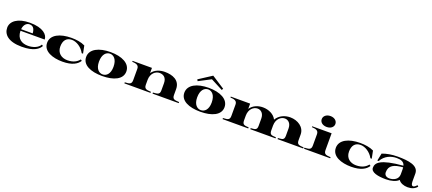

<svg xmlns="http://www.w3.org/2000/svg" viewBox="108 -2409 9015 4004"><g transform="rotate(20 4615.5 -406.5)"><path d="M451 15C724 15 823 -75 864 -151L835 -172C794 -93 680 -48 569 -48C432 -48 318 -112 316 -290H853C853 -395 742 -515 444 -515C176 -515 33 -398 33 -258C33 -109 151 15 451 15ZM317 -325C327 -434 391 -481 449 -481C518 -481 567 -442 574 -325Z M1355 17C1570 17 1679 -52 1732 -137L1703 -158C1654 -96 1576 -46 1443 -46C1312 -46 1208 -121 1208 -266C1208 -395 1267 -479 1391 -479C1491 -479 1613 -405 1675 -287H1705L1671 -457C1584 -500 1475 -515 1369 -515C1114 -515 923 -422 923 -246C923 -55 1141 17 1355 17Z M2235 15C2490 15 2681 -70 2681 -246C2681 -422 2490 -515 2235 -515C1980 -515 1789 -422 1789 -246C1789 -70 1980 15 2235 15ZM2235 -20C2155 -20 2074 -85 2074 -246C2074 -412 2155 -480 2235 -480C2316 -480 2396 -412 2396 -246C2396 -85 2316 -20 2235 -20Z M3782 -124V-255C3782 -454 3610 -514 3441 -514C3328 -514 3217 -473 3157 -384V-500H2727V-480C2810 -474 2877 -463 2877 -376V-124C2877 -24 2813 -31 2727 -24V0H3307V-24C3233 -31 3157 -22 3157 -124V-235C3158 -377 3254 -456 3344 -456C3425 -456 3502 -413 3502 -285V-124C3502 -24 3436 -32 3352 -24V0H3932V-24C3848 -31 3782 -23 3782 -124Z M4414 15C4669 15 4860 -70 4860 -246C4860 -422 4669 -515 4414 -515C4159 -515 3968 -422 3968 -246C3968 -70 4159 15 4414 15ZM4414 -20C4334 -20 4253 -85 4253 -246C4253 -412 4334 -480 4414 -480C4495 -480 4575 -412 4575 -246C4575 -85 4495 -20 4414 -20ZM4701 -599 4414 -785 4127 -599 4146 -565 4414 -705 4682 -565Z M4906 -24V0H5476V-24C5402 -31 5336 -22 5336 -124V-235C5337 -380 5432 -457 5519 -457C5593 -457 5661 -402 5661 -285V-124C5661 -24 5605 -32 5521 -24V0H6081V-24C5997 -31 5941 -23 5941 -124V-235C5942 -380 6037 -457 6124 -457C6198 -457 6266 -402 6266 -285V-124C6266 -24 6210 -32 6126 -24V0H6696V-24C6612 -31 6546 -23 6546 -124V-255C6546 -420 6387 -518 6223 -518C6105 -518 5985 -469 5918 -357C5868 -461 5742 -519 5615 -519C5507 -519 5398 -476 5336 -384V-500H4906V-480C4990 -474 5056 -463 5056 -376V-124C5056 -24 4992 -31 4906 -24Z M6714 -24V0H7294V-24C7220 -31 7144 -22 7144 -124V-500L6714 -499V-480C6797 -474 6864 -463 6864 -376V-124C6864 -24 6800 -31 6714 -24ZM7001 -588C7092 -588 7152 -640 7152 -708C7152 -775 7092 -830 7001 -830C6909 -830 6849 -775 6849 -708C6849 -640 6909 -588 7001 -588Z M7762 17C7977 17 8086 -52 8139 -137L8110 -158C8061 -96 7983 -46 7850 -46C7719 -46 7615 -121 7615 -266C7615 -395 7674 -479 7798 -479C7898 -479 8020 -405 8082 -287H8112L8078 -457C7991 -500 7882 -515 7776 -515C7521 -515 7330 -422 7330 -246C7330 -55 7548 17 7762 17Z M8535 15C8645 15 8760 -15 8812 -72C8848 -15 8930 16 9015 16C9104 16 9177 -13 9223 -72L9198 -96C9170 -65 9143 -41 9117 -41C9090 -41 9072 -70 9072 -134V-308C9072 -483 8852 -515 8608 -515C8479 -515 8365 -495 8268 -458L8234 -292H8264C8341 -429 8471 -480 8600 -480C8693 -480 8761 -457 8783 -377C8276 -336 8198 -227 8198 -121C8198 -16 8361 15 8535 15ZM8594 -27C8530 -27 8483 -60 8483 -124C8483 -279 8595 -328 8789 -343C8791 -329 8792 -313 8792 -296V-188C8792 -80 8692 -27 8594 -27Z"/></g></svg>

Font: Sprat Extended Black
Style: Regular
Weight: 900
Width: 9
Designer: Ethan Nakache
Foundry: Collletttivo
Version: Version 2.000;Glyphs 3.2 (3217)